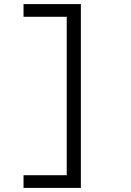

<svg xmlns="http://www.w3.org/2000/svg" viewBox="-20 -780 640 938"><path d="M375 -760V138H95V76H306V-698H95V-760Z"/></svg>

Font: IBM Plox Mono
Style: Regular
Weight: 400
Monospace: yes
Designer: Mike Abbink, Paul van der Laan, Pieter van Rosmalen
Foundry: Bold Monday
Version: Version 2.1